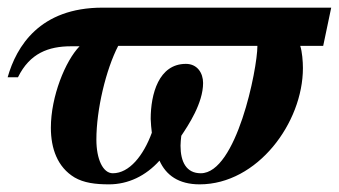

<svg xmlns="http://www.w3.org/2000/svg" viewBox="-22 -469 886 502"><path d="M844 -449H246C82 -449 21 -348 -2 -267H25C56 -330 105 -348 164 -348H186C149 -310 111 -217 111 -135C111 -81 128 -32 173 -5C197 9 227 13 263 13C313 13 359 -9 395 -49C412 -11 445 13 500 13C651 13 770 -148 770 -291C770 -308 768 -334 763 -349H823ZM651 -349C651 -288 596 -16 503 -16C465 -16 450 -46 450 -88C450 -97 451 -104 452 -114C470 -141 509 -199 509 -252C509 -278 494 -302 464 -302C393 -302 372 -223 372 -158C372 -152 374 -127 375 -122C353 -62 316 -16 273 -16C247 -16 230 -53 230 -104C230 -183 255 -287 287 -349Z"/></svg>

Font: STIXGeneral
Style: Bold Italic
Weight: 700
Italic angle: -16.33°
Designer: MicroPress Inc., with final additions and corrections provided by Coen Hoffman, Elsevier (retired)
Version: Version 1.1.0